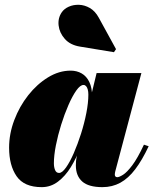

<svg xmlns="http://www.w3.org/2000/svg" viewBox="-20 -761 632 791"><path d="M152 10Q79.5 10 48.5 -34.8Q17.5 -79.5 17.5 -152.5Q17.5 -210 38.8 -266.2Q60 -322.5 96.2 -368.5Q132.5 -414.5 177.8 -442.2Q223 -470 271 -470Q296.5 -470 316.5 -458.5Q336.5 -447 348 -423.2Q359.5 -399.5 359.5 -363.5Q359.5 -347.5 354.2 -314.2Q349 -281 338.5 -238.8Q328 -196.5 311.2 -153Q294.5 -109.5 271.8 -72.5Q249 -35.5 219 -12.8Q189 10 152 10ZM223.5 -48.5Q236 -48.5 252 -71Q268 -93.5 284 -130.2Q300 -167 313.8 -210.2Q327.5 -253.5 335.8 -295.8Q344 -338 344 -371Q344 -383.5 341.5 -392.5Q339 -401.5 334.5 -406.2Q330 -411 324 -411Q310.5 -411 294.2 -388Q278 -365 261.8 -327.8Q245.5 -290.5 232 -247.2Q218.5 -204 210.2 -162Q202 -120 202 -88.5Q202 -72 207 -60.2Q212 -48.5 223.5 -48.5ZM402 10Q345 10 318.8 -13.2Q292.5 -36.5 292.5 -79.5Q292.5 -90 293.2 -97.5Q294 -105 295 -110L311 -184L337 -265.5L350.5 -346.5L378 -460H562.5L455 -55.5Q453 -48 453 -41Q453 -37 455.5 -34Q458 -31 463 -31Q471 -31 487 -41Q503 -51 524.8 -79.8Q546.5 -108.5 573 -165L592.5 -158.5Q565.5 -101 537.2 -63.8Q509 -26.5 475.8 -8.2Q442.5 10 402 10ZM449.5 -546 309.5 -569Q269.5 -575.5 247.2 -600.5Q225 -625.5 221.5 -656Q218 -686.5 234.5 -710.5Q244.5 -725 263.5 -733.5Q282.5 -742 305.5 -741.2Q328.5 -740.5 350.2 -728Q372 -715.5 387 -688L458 -558.5Z"/></svg>

Font: Bodoni Moda 11pt Black
Style: Italic
Weight: 900
Italic angle: -13°
Designer: Owen Earl
Foundry: indestructible type
Version: Version 2.004